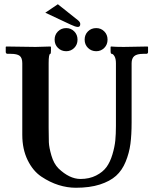

<svg xmlns="http://www.w3.org/2000/svg" viewBox="-20 -864 718 896"><path d="M207 -568.8V-268.1Q207 -224.1 208 -200Q209 -175.8 220 -137.9Q231 -100.1 252.9 -78.1Q303.7 -29.3 355 -28.8Q397 -28.8 428.5 -44.9Q460 -61 477.1 -84.5Q494.1 -107.9 504.6 -143.1Q515.1 -178.2 518.1 -208.5Q521 -238.8 521 -275.9V-568.8Q521 -589.8 514.4 -601.3Q507.8 -612.8 501 -612.8Q496.1 -612.8 496.1 -626V-645L498 -647Q518.1 -645 557.1 -645L668.9 -647L670.9 -645V-621.1Q670.9 -613.3 663.1 -612.8H648.9Q619.1 -612.8 606.7 -602.3Q594.2 -591.8 594.2 -568.8V-293Q594.2 -234.9 588.6 -192.4Q583 -149.9 566.4 -109.4Q549.8 -68.8 521.5 -43.5Q493.2 -18.1 446 -2.9Q398.9 12.2 334 12.2Q293.9 12.2 253.4 -0.5Q212.9 -13.2 173.3 -39.6Q133.8 -65.9 108.9 -116.9Q84 -168 84 -234.9V-568.8Q84 -593.8 72 -603.3Q60.1 -612.8 29.8 -612.8H16.1Q7.3 -612.8 6.8 -621.1V-645L8.8 -647Q106 -645 146 -645L215.8 -647L217.8 -645V-627.9Q217.8 -612.8 214.8 -612.8Q207 -612.8 207 -568.8ZM289.1 -732.9Q311 -732.9 326.4 -717.5Q341.8 -702.1 341.8 -679Q341.8 -655.8 326.4 -640.4Q311 -625 289.1 -625Q266.1 -625 250.5 -640.4Q234.9 -655.8 234.9 -679Q234.9 -702.1 250.5 -717.5Q266.1 -732.9 289.1 -732.9ZM429.2 -732.9Q451.2 -732.9 466.6 -717.5Q481.9 -702.1 481.9 -679Q481.9 -655.8 466.6 -640.4Q451.2 -625 429.2 -625Q406.2 -625 390.6 -640.4Q375 -655.8 375 -679Q375 -702.1 390.4 -717.5Q405.8 -732.9 429.2 -732.9ZM250 -844.2 343.3 -770Q355 -760.7 354.5 -751.5Q354.5 -738.3 343.3 -738.3Q332.5 -738.3 310.1 -749L191.4 -804.7Z"/></svg>

Font: Linux Libertine
Style: Semibold
Weight: 600
Designer: Philipp H. Poll
Foundry: Philipp H. Poll
Version: Version 5.1.2 ; ttfautohint (v0.9)